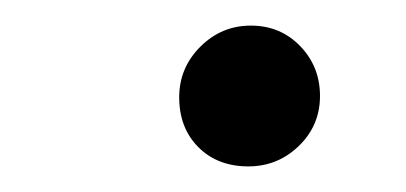

<svg xmlns="http://www.w3.org/2000/svg" viewBox="-20 -337 317 150"><path d="M174 -207Q150 -207 135 -222Q120 -237 120 -261Q120 -284 136.5 -300.5Q153 -317 176 -317Q199 -317 214.5 -301Q230 -285 230 -262Q230 -239 213.5 -223Q197 -207 174 -207Z"/></svg>

Font: GFS BodoniClassic
Style: Regular
Weight: 400
Designer: George D. Matthiopoulos
Foundry: George D. Matthiopoulos
Version: Macromedia Fontographer 4.1.5 140901